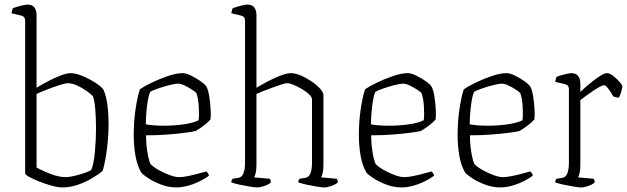

<svg xmlns="http://www.w3.org/2000/svg" viewBox="-20 -820 2743 840"><path d="M252 0Q234 0 206.5 -7.5Q179 -15 152.5 -25.5Q126 -36 108 -46Q90 -56 90 -62V-730Q90 -748 72 -752L30 -762Q31 -769 33 -775Q35 -781 36 -784Q49 -789 70 -794.5Q91 -800 100 -800Q121 -800 130.5 -787.5Q140 -775 140 -754V-436Q164 -451 192 -465.5Q220 -480 246 -490Q272 -500 289 -500Q311 -500 341 -487.5Q371 -475 397.5 -458Q424 -441 433 -427Q445 -399 450 -360.5Q455 -322 455 -280Q455 -222 447.5 -165Q440 -108 429 -72Q411 -57 382.5 -40Q354 -23 320 -11.5Q286 0 252 0ZM269 -45Q282 -45 305.5 -50.5Q329 -56 350.5 -63.5Q372 -71 379 -76Q390 -102 395 -153.5Q400 -205 400 -258Q400 -302 397 -340Q394 -378 387 -398Q380 -407 360.5 -421Q341 -435 318.5 -445.5Q296 -456 277 -456Q266 -456 239.5 -447.5Q213 -439 185 -428Q157 -417 140 -409V-87Q169 -71 204 -58Q239 -45 269 -45Z M752 0Q717 0 683.5 -13Q650 -26 627 -41.5Q604 -57 598 -65Q580 -96 572.5 -139.5Q565 -183 565 -229Q565 -288 573 -342Q581 -396 592 -429Q610 -442 644 -458.5Q678 -475 715 -487.5Q752 -500 779 -500Q794 -500 815.5 -489.5Q837 -479 856.5 -465.5Q876 -452 883 -441Q891 -427 895.5 -398.5Q900 -370 901.5 -341.5Q903 -313 901 -298Q894 -289 880.5 -278Q867 -267 854.5 -258.5Q842 -250 836 -247Q826 -244 792.5 -239.5Q759 -235 713.5 -231.5Q668 -228 619 -228Q619 -191 624.5 -156.5Q630 -122 638 -103Q650 -90 673.5 -76.5Q697 -63 722 -54Q747 -45 763 -45Q780 -45 804 -50Q828 -55 850 -61Q872 -67 883 -70Q885 -68 889 -63Q893 -58 894 -51Q860 -27 822 -13.5Q784 0 752 0ZM697 -270Q741 -270 783.5 -276Q826 -282 849 -294Q852 -320 849.5 -356Q847 -392 839 -413Q834 -419 819 -428.5Q804 -438 787.5 -446Q771 -454 759 -454Q746 -454 720.5 -447.5Q695 -441 670.5 -432.5Q646 -424 637 -418Q630 -402 626 -376Q622 -350 620 -323Q618 -296 618 -276Q651 -270 697 -270Z M1106 0Q1096 0 1074 -3.5Q1052 -7 1029 -12Q1006 -17 992 -22Q992 -32 998 -38L1023 -42Q1052 -46 1052 -109V-730Q1052 -748 1034 -752L992 -762Q993 -769 995 -775Q997 -781 998 -784Q1011 -789 1032 -794.5Q1053 -800 1062 -800Q1083 -800 1092.5 -787.5Q1102 -775 1102 -754V-436Q1120 -447 1148 -462Q1176 -477 1205 -488.5Q1234 -500 1253 -500Q1272 -500 1296.5 -489.5Q1321 -479 1343.5 -463.5Q1366 -448 1380.5 -432Q1395 -416 1395 -404V-98Q1395 -76 1391.5 -62.5Q1388 -49 1385 -44L1453 -38Q1455 -36 1456.5 -31.5Q1458 -27 1458 -22Q1449 -13 1430 -6.5Q1411 0 1399 0Q1389 0 1367 -3.5Q1345 -7 1322 -12Q1299 -17 1285 -22Q1285 -32 1291 -38L1316 -42Q1345 -46 1345 -109V-385Q1345 -395 1332.5 -407Q1320 -419 1301.5 -430Q1283 -441 1265 -448.5Q1247 -456 1235 -456Q1228 -456 1210 -450Q1192 -444 1170 -436Q1148 -428 1129 -420.5Q1110 -413 1102 -409V-98Q1102 -76 1098.5 -62.5Q1095 -49 1092 -44L1160 -38Q1162 -36 1163.5 -31.5Q1165 -27 1165 -22Q1156 -13 1137 -6.5Q1118 0 1106 0Z M1737 0Q1702 0 1668.5 -13Q1635 -26 1612 -41.5Q1589 -57 1583 -65Q1565 -96 1557.5 -139.5Q1550 -183 1550 -229Q1550 -288 1558 -342Q1566 -396 1577 -429Q1595 -442 1629 -458.5Q1663 -475 1700 -487.5Q1737 -500 1764 -500Q1779 -500 1800.5 -489.5Q1822 -479 1841.5 -465.5Q1861 -452 1868 -441Q1876 -427 1880.5 -398.5Q1885 -370 1886.5 -341.5Q1888 -313 1886 -298Q1879 -289 1865.5 -278Q1852 -267 1839.5 -258.5Q1827 -250 1821 -247Q1811 -244 1777.5 -239.5Q1744 -235 1698.5 -231.5Q1653 -228 1604 -228Q1604 -191 1609.5 -156.5Q1615 -122 1623 -103Q1635 -90 1658.5 -76.5Q1682 -63 1707 -54Q1732 -45 1748 -45Q1765 -45 1789 -50Q1813 -55 1835 -61Q1857 -67 1868 -70Q1870 -68 1874 -63Q1878 -58 1879 -51Q1845 -27 1807 -13.5Q1769 0 1737 0ZM1682 -270Q1726 -270 1768.5 -276Q1811 -282 1834 -294Q1837 -320 1834.5 -356Q1832 -392 1824 -413Q1819 -419 1804 -428.5Q1789 -438 1772.5 -446Q1756 -454 1744 -454Q1731 -454 1705.5 -447.5Q1680 -441 1655.5 -432.5Q1631 -424 1622 -418Q1615 -402 1611 -376Q1607 -350 1605 -323Q1603 -296 1603 -276Q1636 -270 1682 -270Z M2169 0Q2134 0 2100.5 -13Q2067 -26 2044 -41.5Q2021 -57 2015 -65Q1997 -96 1989.5 -139.5Q1982 -183 1982 -229Q1982 -288 1990 -342Q1998 -396 2009 -429Q2027 -442 2061 -458.5Q2095 -475 2132 -487.5Q2169 -500 2196 -500Q2211 -500 2232.5 -489.5Q2254 -479 2273.5 -465.5Q2293 -452 2300 -441Q2308 -427 2312.5 -398.5Q2317 -370 2318.5 -341.5Q2320 -313 2318 -298Q2311 -289 2297.5 -278Q2284 -267 2271.5 -258.5Q2259 -250 2253 -247Q2243 -244 2209.5 -239.5Q2176 -235 2130.5 -231.5Q2085 -228 2036 -228Q2036 -191 2041.5 -156.5Q2047 -122 2055 -103Q2067 -90 2090.5 -76.5Q2114 -63 2139 -54Q2164 -45 2180 -45Q2197 -45 2221 -50Q2245 -55 2267 -61Q2289 -67 2300 -70Q2302 -68 2306 -63Q2310 -58 2311 -51Q2277 -27 2239 -13.5Q2201 0 2169 0ZM2114 -270Q2158 -270 2200.5 -276Q2243 -282 2266 -294Q2269 -320 2266.5 -356Q2264 -392 2256 -413Q2251 -419 2236 -428.5Q2221 -438 2204.5 -446Q2188 -454 2176 -454Q2163 -454 2137.5 -447.5Q2112 -441 2087.5 -432.5Q2063 -424 2054 -418Q2047 -402 2043 -376Q2039 -350 2037 -323Q2035 -296 2035 -276Q2068 -270 2114 -270Z M2523 0Q2513 0 2491 -3.5Q2469 -7 2446 -12Q2423 -17 2409 -22Q2409 -32 2415 -38L2440 -42Q2469 -46 2469 -109V-430Q2469 -448 2451 -452L2409 -462Q2410 -469 2412 -475Q2414 -481 2415 -484Q2428 -489 2449 -494.5Q2470 -500 2479 -500Q2500 -500 2509.5 -487.5Q2519 -475 2519 -454V-418Q2527 -426 2542.5 -439.5Q2558 -453 2576 -467Q2594 -481 2610 -490.5Q2626 -500 2635 -500Q2648 -500 2663.5 -487.5Q2679 -475 2691 -461Q2703 -447 2703 -442Q2702 -434 2698.5 -420.5Q2695 -407 2688 -393Q2680 -393 2673 -395Q2666 -397 2663 -398Q2659 -406 2651.5 -417.5Q2644 -429 2636.5 -438Q2629 -447 2623 -447Q2616 -447 2601.5 -439Q2587 -431 2570.5 -419.5Q2554 -408 2539.5 -397.5Q2525 -387 2519 -382V-98Q2519 -76 2515.5 -62.5Q2512 -49 2509 -44L2577 -38Q2579 -36 2580.5 -31.5Q2582 -27 2582 -22Q2573 -13 2554 -6.5Q2535 0 2523 0Z"/></svg>

Font: Texturina 72pt Thin
Style: Regular
Weight: 100
Designer: Guillermo Torres Carreño
Foundry: Omnibus-Type
Version: Version 1.002; ttfautohint (v1.8.3)